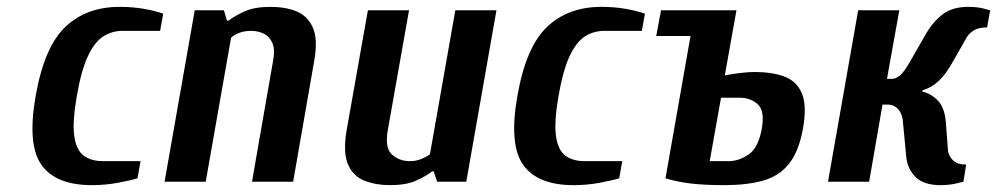

<svg xmlns="http://www.w3.org/2000/svg" viewBox="-20 -530 2908 560"><path d="M248 10Q143 10 101 -49Q59 -108 84 -250Q109 -393 170.5 -451.5Q232 -510 329 -510Q367 -510 401 -504Q435 -498 456 -490L447 -440H337Q307 -440 281.5 -424Q256 -408 236.5 -366.5Q217 -325 204 -250Q191 -175 196.5 -134Q202 -93 223.5 -76.5Q245 -60 280 -60H390L381 -10Q358 -3 322 3.5Q286 10 248 10Z M460 0 548 -500H633L642 -470H647Q666 -485 695 -497.5Q724 -510 769 -510Q812 -510 844.5 -497Q877 -484 892.5 -449.5Q908 -415 896 -350L835 0H715L776 -350Q783 -385 774.5 -404.5Q766 -424 749 -432Q732 -440 712 -440Q693 -440 677.5 -434Q662 -428 654 -420L580 0Z M1118 10Q1076 10 1043 -3Q1010 -16 995 -50.5Q980 -85 991 -150L1053 -500H1173L1111 -150Q1102 -98 1123.5 -79Q1145 -60 1175 -60Q1194 -60 1209.5 -66.5Q1225 -73 1234 -80L1308 -500H1428L1340 0H1255L1245 -30H1240Q1221 -15 1192 -2.5Q1163 10 1118 10Z M1653 10Q1548 10 1506 -49Q1464 -108 1489 -250Q1514 -393 1575.5 -451.5Q1637 -510 1734 -510Q1772 -510 1806 -504Q1840 -498 1861 -490L1852 -440H1742Q1712 -440 1686.5 -424Q1661 -408 1641.5 -366.5Q1622 -325 1609 -250Q1596 -175 1601.5 -134Q1607 -93 1628.5 -76.5Q1650 -60 1685 -60H1795L1786 -10Q1763 -3 1727 3.5Q1691 10 1653 10Z M2093 10Q2037 10 1997 5.5Q1957 1 1921 -10L1994 -425H1894L1908 -500H2128L2094 -310Q2114 -314 2138 -317Q2162 -320 2181 -320Q2231 -320 2267 -307Q2303 -294 2318.5 -258.5Q2334 -223 2322 -155Q2310 -88 2281 -52Q2252 -16 2205 -3Q2158 10 2093 10ZM2050 -60H2105Q2135 -60 2163.5 -79.5Q2192 -99 2202 -155Q2211 -208 2189.5 -226.5Q2168 -245 2138 -245H2083Z M2723 10Q2674 10 2650 -14Q2626 -38 2623 -75L2614 -170Q2613 -196 2600.5 -210.5Q2588 -225 2569 -225H2554L2515 0H2395L2483 -500H2603L2567 -300H2582Q2593 -300 2605.5 -310.5Q2618 -321 2637 -355L2680 -430Q2702 -468 2730.5 -489Q2759 -510 2804 -510Q2830 -510 2849 -505Q2868 -500 2868 -500L2859 -450Q2833 -450 2819 -440.5Q2805 -431 2799 -420L2762 -355Q2739 -313 2717 -293Q2695 -273 2671 -267L2670 -263Q2696 -257 2716 -236Q2736 -215 2739 -170L2745 -90Q2747 -75 2759.5 -62.5Q2772 -50 2798 -50L2790 0Q2790 0 2769.5 5Q2749 10 2723 10Z"/></svg>

Font: Cuprum
Style: Bold Italic
Weight: 700
Italic angle: -10°
Designer: Jovanny Lemonad
Foundry: Jovanny Lemonad
Version: Version 3.000